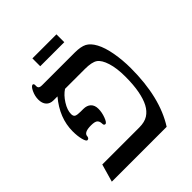

<svg xmlns="http://www.w3.org/2000/svg" viewBox="-190 -790 904 904"><g transform="rotate(-45 262.0 -337.5)"><path d="M471.2 -314Q471.2 -119.6 395 0H29.8L55.2 -88.9H301.8Q337.4 -88.9 359.6 -103Q381.8 -117.2 395.8 -143.6Q409.7 -169.9 417.2 -210Q424.8 -250 424.8 -305.2Q424.8 -360.8 412.6 -399.4Q400.4 -438 380.9 -451.4Q361.3 -464.8 314.9 -464.8H183.1Q158.2 -448.7 138.7 -417.7Q119.1 -386.7 119.1 -360.8Q119.1 -345.7 128.2 -341.3Q137.2 -336.9 160.6 -336.9H176.8Q200.7 -336.9 214.4 -324Q228 -311 228 -287.1Q228 -263.2 218.5 -238Q209 -212.9 200.2 -212.9Q190.9 -212.9 190.9 -225.1Q190.9 -240.2 182.6 -248.5Q174.3 -256.8 147.9 -256.8Q99.1 -256.8 99.1 -231.9Q97.2 -219.2 86.9 -219.2Q79.1 -219.2 73 -242.9Q66.9 -266.6 66.9 -297.9Q66.9 -386.7 132.8 -464.8H106.9Q83.5 -464.8 70.8 -479Q58.1 -493.2 58.1 -518.1Q58.1 -541 68.8 -564Q79.6 -586.9 89.8 -586.9Q92.3 -586.9 94.2 -584Q96.2 -581.1 96.2 -578.1V-568.8Q96.2 -553.2 117.2 -553.2H335.9Q376 -553.2 397.7 -542Q419.4 -530.8 436.3 -499.5Q453.1 -468.3 462.2 -418.5Q471.2 -368.7 471.2 -314ZM175.8 -674.8H335.9V-622.6H175.8Z"/></g></svg>

Font: Tinos
Style: Regular
Weight: 400
Designer: Steve Matteson
Foundry: Monotype Imaging Inc.
Version: Version 1.23